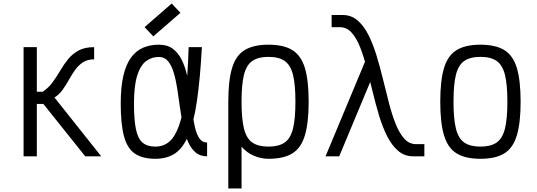

<svg xmlns="http://www.w3.org/2000/svg" viewBox="-20 -885 3040 1087"><path d="M113.5 0V-618H188.5V-365.5H221.5Q255 -387.5 278.2 -419.8Q301.5 -452 321.8 -486.5Q342 -521 366.2 -550.8Q390.5 -580.5 425.2 -599.2Q460 -618 513 -618V-549Q475.5 -549 450 -532.5Q424.5 -516 405.8 -489.8Q387 -463.5 370.5 -433.8Q354 -404 334.8 -377Q315.5 -350 288.5 -333L553 0H462.5L225.5 -296.5H188.5V0Z M1152.5 -78V0Q1112 0 1085.5 -23.5Q1059 -47 1042.5 -87.2Q1026 -127.5 1015.8 -177.5Q1005.5 -227.5 998.2 -281Q991 -334.5 983.2 -384.5Q975.5 -434.5 963.2 -474.8Q951 -515 931.2 -538.8Q911.5 -562.5 880 -562.5Q839 -563 807 -539Q775 -515 756.8 -457.2Q738.5 -399.5 738.5 -298Q738.5 -205.5 749.8 -152.5Q761 -99.5 787.5 -77.2Q814 -55 860 -55Q904.5 -55 937.5 -82.2Q970.5 -109.5 993.2 -173.2Q1016 -237 1029.5 -345.8Q1043 -454.5 1048 -618H1123Q1113 -436.5 1095.2 -314.8Q1077.5 -193 1047.5 -120.5Q1017.5 -48 971.8 -17Q926 14 860 14Q786 14 743 -15.8Q700 -45.5 681.8 -114Q663.5 -182.5 663.5 -298Q663.5 -391.5 678.2 -455.5Q693 -519.5 721.5 -558.5Q750 -597.5 790 -614.8Q830 -632 880 -632Q927.5 -632 958.5 -608.8Q989.5 -585.5 1009 -545.8Q1028.5 -506 1039.5 -457Q1050.5 -408 1056.8 -355Q1063 -302 1068.8 -253Q1074.5 -204 1083.8 -164.2Q1093 -124.5 1109.2 -101.2Q1125.5 -78 1152.5 -78ZM848 -679 798.5 -731.5 952 -865 1001.5 -812.5Z M1500 14Q1458.5 14 1417.8 -3Q1377 -20 1344.2 -58Q1311.5 -96 1292 -157.8Q1272.5 -219.5 1272.5 -309Q1272.5 -429 1293.8 -499.8Q1315 -570.5 1364.8 -601.2Q1414.5 -632 1500 -632Q1586 -632 1635.5 -601.2Q1685 -570.5 1706.2 -499.8Q1727.5 -429 1727.5 -309Q1727.5 -190 1706.2 -118.8Q1685 -47.5 1635.5 -16.8Q1586 14 1500 14ZM1272.5 182V-308.5H1347.5V182ZM1500 -55Q1558.5 -55 1591.8 -78.2Q1625 -101.5 1638.8 -157Q1652.5 -212.5 1652.5 -309Q1652.5 -406.5 1638.8 -461.5Q1625 -516.5 1591.8 -539.8Q1558.5 -563 1500 -563Q1441.5 -563 1408.2 -539.8Q1375 -516.5 1361.2 -461.5Q1347.5 -406.5 1347.5 -309Q1347.5 -212.5 1361.2 -157Q1375 -101.5 1408.2 -78.2Q1441.5 -55 1500 -55Z M2320 0Q2270 0 2234 -31Q2198 -62 2171.8 -114Q2145.5 -166 2126 -231Q2106.5 -296 2089.8 -365.5Q2073 -435 2056.2 -500Q2039.5 -565 2019 -617Q1998.5 -669 1970.8 -700Q1943 -731 1905 -731H1857.5V-800H1920Q1969 -800 2004.8 -769Q2040.5 -738 2066.5 -686Q2092.5 -634 2112.2 -569Q2132 -504 2148.8 -434.5Q2165.5 -365 2182.5 -300Q2199.5 -235 2220.2 -183Q2241 -131 2268.8 -100Q2296.5 -69 2335 -69H2382.5V0ZM1823 0 2070 -592 2101 -481 1900.5 0Z M2700 14Q2614.5 14 2564.8 -16.8Q2515 -47.5 2493.8 -118.8Q2472.5 -190 2472.5 -309Q2472.5 -429 2493.8 -499.8Q2515 -570.5 2564.8 -601.2Q2614.5 -632 2700 -632Q2786 -632 2835.5 -601.2Q2885 -570.5 2906.2 -499.8Q2927.5 -429 2927.5 -309Q2927.5 -190 2906.2 -118.8Q2885 -47.5 2835.5 -16.8Q2786 14 2700 14ZM2700 -55Q2758.5 -55 2791.8 -78.2Q2825 -101.5 2838.8 -157Q2852.5 -212.5 2852.5 -309Q2852.5 -406.5 2838.8 -461.5Q2825 -516.5 2791.8 -539.8Q2758.5 -563 2700 -563Q2641.5 -563 2608.2 -539.8Q2575 -516.5 2561.2 -461.5Q2547.5 -406.5 2547.5 -309Q2547.5 -212.5 2561.2 -157Q2575 -101.5 2608.2 -78.2Q2641.5 -55 2700 -55Z"/></svg>

Font: Victor Mono Thin
Style: Regular
Weight: 100
Monospace: yes
Designer: Rune Bjørnerås
Version: Version 1.561;gftools[0.9.30]